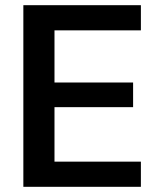

<svg xmlns="http://www.w3.org/2000/svg" viewBox="-20 -720 617 740"><path d="M70 0V-700H523V-603H190V-402H493V-307H190V-97H523V0Z"/></svg>

Font: DM Sans 17pt SemiBold
Style: Regular
Weight: 600
Version: Version 4.004;gftools[0.9.30]